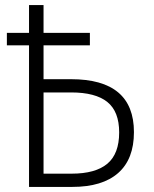

<svg xmlns="http://www.w3.org/2000/svg" viewBox="-20 -734 603 754"><path d="M94 0V-556H7V-605H94V-714H151V-605H333V-556H151V-423H259Q506 -423 506 -215Q506 -109 444 -54.5Q382 0 264 0ZM151 -52H261Q355 -52 401.5 -91Q448 -130 448 -214Q448 -296 401.5 -333.5Q355 -371 259 -371H151Z"/></svg>

Font: Noto Sans Mono SemiCondensed Light
Style: Regular
Weight: 300
Width: 4
Designer: Monotype Design Team
Foundry: Monotype Imaging Inc.
Version: Version 2.014; ttfautohint (v1.8.4.7-5d5b)